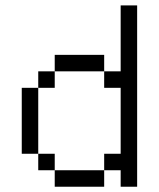

<svg xmlns="http://www.w3.org/2000/svg" viewBox="-20 -708 602 728"><path d="M62.5 -375H125V-312.5H62.5ZM62.5 -312.5H125V-250H62.5ZM62.5 -250H125V-187.5H62.5ZM62.5 -187.5H125V-125H62.5ZM125 -125H187.5V-62.5H125ZM187.5 -62.5H250V0H187.5ZM250 -62.5H312.5V0H250ZM312.5 -62.5H375V0H312.5ZM375 -125H437.5V-62.5H375ZM437.5 -62.5H500V0H437.5ZM437.5 -125H500V-62.5H437.5ZM437.5 -187.5H500V-125H437.5ZM437.5 -250H500V-187.5H437.5ZM437.5 -312.5H500V-250H437.5ZM437.5 -375H500V-312.5H437.5ZM437.5 -437.5H500V-375H437.5ZM437.5 -500H500V-437.5H437.5ZM437.5 -562.5H500V-500H437.5ZM437.5 -687.5H500V-625H437.5ZM437.5 -625H500V-562.5H437.5ZM125 -437.5H187.5V-375H125ZM187.5 -500H250V-437.5H187.5ZM250 -500H312.5V-437.5H250ZM312.5 -500H375V-437.5H312.5ZM375 -437.5H437.5V-375H375Z"/></svg>

Font: ChillBitmapSE 16px
Style: Regular
Weight: 400
Designer: Designed by Warren2060
Foundry: ChillType
Version: Version 1.000